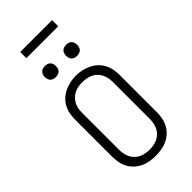

<svg xmlns="http://www.w3.org/2000/svg" viewBox="-339 -1194 1278 1278"><g transform="rotate(-45 300.0 -555.5)"><path d="M300 8Q272 8 244.5 3.5Q217 -1 192 -13Q167 -25 146.5 -44Q126 -63 113 -87.5Q100 -112 95 -139.5Q90 -167 90 -195V-540Q90 -568 95 -595.5Q100 -623 113 -647.5Q126 -672 146.5 -691Q167 -710 192.5 -722Q218 -734 245 -740Q272 -746 300 -746Q328 -746 355 -740Q382 -734 407.5 -722Q433 -710 453.5 -691Q474 -672 487 -647.5Q500 -623 505 -595.5Q510 -568 510 -540V-195Q510 -167 505 -139.5Q500 -112 487 -87.5Q474 -63 453.5 -44Q433 -25 408 -13Q383 -1 355.5 3.5Q328 8 300 8ZM300 -50Q319 -50 338.5 -53.5Q358 -57 375.5 -65.5Q393 -74 407 -88Q421 -102 429.5 -119.5Q438 -137 441.5 -156.5Q445 -176 445 -195V-540Q445 -560 441.5 -579Q438 -598 429.5 -615.5Q421 -633 406.5 -647.5Q392 -662 374.5 -670Q357 -678 337.5 -681.5Q318 -685 298 -685Q279 -685 259.5 -681.5Q240 -678 223 -669Q206 -660 192.5 -646Q179 -632 170 -615Q161 -598 158 -578.5Q155 -559 155 -540V-195Q155 -176 158.5 -156.5Q162 -137 170.5 -119.5Q179 -102 193 -88Q207 -74 224.5 -65.5Q242 -57 261.5 -53.5Q281 -50 300 -50ZM400 -833Q389 -833 379 -836Q369 -839 361.5 -846.5Q354 -854 351 -864Q348 -874 348 -885Q348 -896 351 -906Q354 -916 361.5 -923.5Q369 -931 379 -934Q389 -937 400 -937Q411 -937 421 -934Q431 -931 438.5 -923.5Q446 -916 449 -906Q452 -896 452 -885Q452 -874 449 -864Q446 -854 438.5 -846.5Q431 -839 421 -836Q411 -833 400 -833ZM200 -833Q189 -833 179 -836Q169 -839 161.5 -846.5Q154 -854 151 -864Q148 -874 148 -885Q148 -896 151 -906Q154 -916 161.5 -923.5Q169 -931 179 -934Q189 -937 200 -937Q211 -937 221 -934Q231 -931 238.5 -923.5Q246 -916 249 -906Q252 -896 252 -885Q252 -874 249 -864Q246 -854 238.5 -846.5Q231 -839 221 -836Q211 -833 200 -833ZM150 -1061V-1119H450V-1061Z"/></g></svg>

Font: Iosevka Slab Light Extended
Style: Regular
Weight: 300
Width: 7
Monospace: yes
Designer: Belleve Invis
Foundry: Belleve Invis
Version: Version 11.1.0; ttfautohint (v1.8.3)